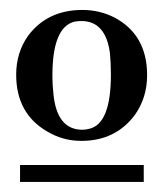

<svg xmlns="http://www.w3.org/2000/svg" viewBox="-20 -606 335 388"><path d="M85.9 -453.1Q85.9 -552.7 131.8 -562.5Q138.7 -563.5 144.5 -563.5Q193.4 -563.5 202.1 -499Q204.1 -479.5 204.1 -455.1Q204.1 -355.5 160.2 -345.7Q153.3 -343.8 146.5 -343.8Q94.7 -343.8 87.9 -417Q85.9 -433.6 85.9 -453.1ZM146.5 -585.9Q76.2 -585.9 37.1 -534.2Q12.7 -500 12.7 -455.1Q12.7 -376 76.2 -339.8Q107.4 -321.3 144.5 -321.3Q212.9 -321.3 252 -373Q277.3 -408.2 277.3 -454.1Q277.3 -535.2 211.9 -570.3Q181.6 -585.9 146.5 -585.9ZM20.5 -238.3H270.5V-272.5H20.5Z"/></svg>

Font: Abhaya Libre Medium
Style: Regular
Weight: 500
Designer: Pushpananda Ekanayake, Sol Matas, Pathum Egodawatta
Foundry: Mooniak
Version: Version 1.050 ; ttfautohint (v1.6)